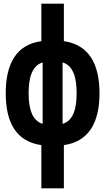

<svg xmlns="http://www.w3.org/2000/svg" viewBox="-20 -780 570 1040"><path d="M204 240H326V6C461 -13 519 -116 519 -275C519 -435 460 -538 326 -557V-760H204V-557C69 -539 11 -435 11 -275C11 -115 69 -13 204 6ZM395 -275C395 -193 378 -127 319 -109V-442C378 -424 395 -358 395 -275ZM135 -275C135 -358 153 -424 211 -442V-109C153 -127 135 -193 135 -275Z"/></svg>

Font: Noto Sans Mono Condensed ExtraBold
Style: Regular
Weight: 800
Width: 3
Designer: Monotype Design Team
Foundry: Monotype Imaging Inc.
Version: Version 2.014